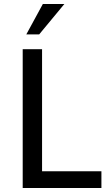

<svg xmlns="http://www.w3.org/2000/svg" viewBox="-20 -934 540 954"><path d="M92.8 0V-689.5H189V-83H483.9V0ZM110.8 -763.2 192.9 -914.1H299.8L174.8 -763.2Z"/></svg>

Font: Shanti
Style: Regular
Weight: 400
Designer: Vernon Adams
Foundry: Vernon Adams
Version: Version 1.100; ttfautohint (v1.8.4)